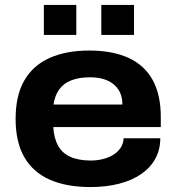

<svg xmlns="http://www.w3.org/2000/svg" viewBox="-20 -743 711 775"><path d="M345 12Q249 12 181.5 -17.5Q114 -47 78.5 -108Q43 -169 43 -263Q43 -357 78 -418Q113 -479 180 -509Q247 -539 340 -539Q434 -539 498.5 -509.5Q563 -480 596 -420.5Q629 -361 629 -271V-230H195Q198 -184 215 -154Q232 -124 265 -109.5Q298 -95 347 -95Q370 -95 393.5 -100.5Q417 -106 435.5 -117Q454 -128 466 -145Q478 -162 479 -185H627Q627 -139 607 -102.5Q587 -66 550 -40.5Q513 -15 461 -1.5Q409 12 345 12ZM196 -321H474Q474 -350 464 -370.5Q454 -391 436.5 -404.5Q419 -418 395.5 -424.5Q372 -431 343 -431Q300 -431 268.5 -419Q237 -407 219 -382Q201 -357 196 -321ZM157 -602V-723H288V-602ZM389 -602V-723H521V-602Z"/></svg>

Font: Archivo SemiExpanded
Style: Bold
Weight: 700
Width: 6
Designer: Hector Gatti
Foundry: Omnibus-Type
Version: Version 2.001